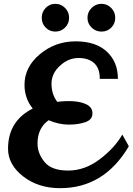

<svg xmlns="http://www.w3.org/2000/svg" viewBox="-20 -977 693 1003"><path d="M198 -884Q198 -914 218.5 -935.5Q239 -957 269 -957Q299 -957 320 -935.5Q341 -914 341 -884Q341 -854 320 -833Q299 -812 269 -812Q239 -812 218.5 -833Q198 -854 198 -884ZM458.5 -935.5Q480 -957 510 -957Q540 -957 561 -935.5Q582 -914 582 -884Q582 -854 561.5 -833Q541 -812 510.5 -812Q480 -812 458.5 -833Q437 -854 437 -884Q437 -914 458.5 -935.5ZM234 -349Q176 -308 176 -227Q176 -176 212.5 -131Q249 -86 336 -86Q423 -86 501 -145Q579 -204 619 -274L653 -213Q524 6 294 6Q180 6 101 -55.5Q22 -117 22 -200Q22 -345 151 -410Q108 -463 108 -534Q108 -627 188.5 -694Q269 -761 375 -761Q481 -761 538.5 -707Q596 -653 596 -565H501Q502 -619 472.5 -646.5Q443 -674 390.5 -674Q338 -674 296 -636Q249 -595 249 -540Q249 -485 279 -445Q379 -457 431 -432Q463 -417 463 -384.5Q463 -352 426.5 -339Q390 -326 339 -326Q288 -326 234 -349Z"/></svg>

Font: Lily Script One
Style: Regular
Weight: 400
Designer: Julia Petretta
Foundry: Julia Petretta
Version: Version 1.002;PS 001.001;hotconv 1.0.70;makeotf.lib2.5.58329